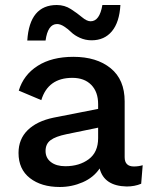

<svg xmlns="http://www.w3.org/2000/svg" viewBox="-20 -737 610 767"><path d="M208 -641Q171 -641 162 -575H89Q98 -717 207 -717Q238 -717 263.5 -700.5Q289 -684 308 -668Q327 -652 342 -652Q378 -652 389 -717H461Q457 -648 427 -612Q397 -576 346 -576Q321 -576 299 -586Q277 -596 264.5 -608.5Q252 -621 236.5 -631Q221 -641 208 -641ZM515 -72Q533 -72 550 -77L544 -3Q518 8 486 8Q396 6 378 -64Q354 -28 310.5 -9Q267 10 219 10Q145 10 99.5 -25.5Q54 -61 54 -126Q54 -181 90.5 -217Q127 -253 194 -267L372 -302V-321Q372 -370 344.5 -398Q317 -426 269 -426Q172 -426 145 -337L55 -375Q74 -438 130.5 -474Q187 -510 273 -510Q366 -510 422 -464.5Q478 -419 478 -332V-109Q478 -72 515 -72ZM241 -73Q297 -73 334.5 -101Q372 -129 372 -185V-227L246 -201Q202 -192 182 -177Q162 -162 162 -134Q162 -106 183.5 -89.5Q205 -73 241 -73Z"/></svg>

Font: Elaine Sans Medium
Style: Regular
Weight: 500
Designer: Wei Huang
Foundry: Wei Huang
Version: Version 2.001;December 24, 2019;FontCreator 12.0.0.2547 64-b